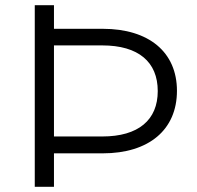

<svg xmlns="http://www.w3.org/2000/svg" viewBox="-20 -720 758 740"><path d="M188 0V-129H376C554 -129 662 -220 662 -370C662 -519 554 -609 376 -609H188V-700H114V0ZM188 -545H374C514 -545 588 -481 588 -369C588 -258 514 -194 374 -194H188Z"/></svg>

Font: Montserrat Z
Style: Regular
Weight: 400
Designer: Julieta Ulanovsky
Foundry: Julieta Ulanovsky
Version: Version 8.000